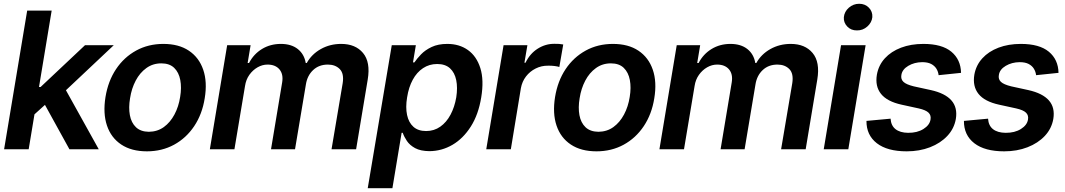

<svg xmlns="http://www.w3.org/2000/svg" viewBox="-20 -783 5584 1007"><path d="M147 -170.9 171.9 -326.7H192.9L425.8 -545.9H576.7L291 -276.9H264.6ZM1.5 0 122.6 -727.5H251L130.4 0ZM344.2 0 207.5 -248 309.6 -338.9 498 0Z M750.5 10.7Q669.4 10.7 616 -24.9Q562.5 -60.5 541 -124.5Q519.5 -188.5 533.2 -273.9Q546.9 -357.9 588.6 -420.4Q630.4 -482.9 694.1 -517.8Q757.8 -552.7 836.9 -552.7Q917.5 -552.7 970.7 -517.1Q1023.9 -481.4 1045.9 -417.2Q1067.9 -353 1053.7 -267.6Q1040.5 -184.1 998.5 -121.3Q956.5 -58.6 892.8 -23.9Q829.1 10.7 750.5 10.7ZM760.7 -91.8Q805.7 -92.3 839.4 -116.7Q873 -141.1 895 -182.4Q917 -223.6 924.8 -274.4Q933.1 -323.7 925.5 -363.5Q918 -403.3 893.6 -427Q869.1 -450.7 826.2 -450.7Q781.7 -450.7 747.6 -426Q713.4 -401.4 691.7 -360.1Q669.9 -318.8 662.1 -267.6Q653.8 -218.8 661.1 -179Q668.5 -139.2 693.1 -115.7Q717.8 -92.3 760.7 -91.8Z M1080.6 0 1171.4 -545.9H1294.4L1278.8 -452.6H1286.1Q1310.5 -499.5 1354.2 -526.1Q1397.9 -552.7 1453.1 -552.7Q1507.8 -552.7 1541.7 -525.9Q1575.7 -499 1583.5 -452.6H1588.9Q1614.3 -498.5 1662.4 -525.6Q1710.4 -552.7 1769.5 -552.7Q1844.2 -552.7 1884 -505.1Q1923.8 -457.5 1908.7 -366.2L1847.7 0H1718.8L1777.3 -346.7Q1785.2 -397 1762 -420.7Q1738.8 -444.3 1699.7 -444.3Q1652.8 -444.3 1622.3 -415.5Q1591.8 -386.7 1584.5 -340.8L1527.3 0H1401.4L1460 -351.6Q1466.8 -394 1445.6 -419.2Q1424.3 -444.3 1383.3 -444.3Q1356 -444.3 1330.8 -429.9Q1305.7 -415.5 1287.8 -390.4Q1270 -365.2 1265.1 -332L1209.5 0Z M1908.7 204.1 2034.7 -545.9H2161.1L2146 -455.6H2153.3Q2166.5 -475.1 2188.2 -497.8Q2210 -520.5 2243.9 -536.6Q2277.8 -552.7 2326.2 -552.7Q2389.2 -552.7 2434.3 -520.5Q2479.5 -488.3 2499.3 -425.8Q2519 -363.3 2503.9 -272Q2489.3 -182.1 2449.2 -119.1Q2409.2 -56.2 2353 -23.4Q2296.9 9.3 2232.4 9.8Q2185.5 9.3 2157.2 -6.1Q2128.9 -21.5 2114 -43.9Q2099.1 -66.4 2092.3 -86.4H2086.4L2038.1 204.1ZM2214.8 -95.7Q2256.8 -95.7 2289.3 -118.7Q2321.8 -141.6 2343 -181.6Q2364.3 -221.7 2373 -272.5Q2380.9 -323.2 2372.8 -362.8Q2364.7 -402.3 2340.1 -424.8Q2315.4 -447.3 2272.9 -447.3Q2231.4 -447.3 2198.7 -425.5Q2166 -403.8 2144.8 -364.7Q2123.5 -325.7 2115.2 -272.5Q2106.4 -219.7 2115 -179.9Q2123.5 -140.1 2148.4 -117.9Q2173.3 -95.7 2214.8 -95.7Z M2530.3 0 2621.1 -545.9H2746.1L2730.5 -454.1H2736.3Q2759.3 -502 2800.3 -527.8Q2841.3 -553.7 2888.2 -553.2Q2898.9 -553.7 2911.6 -552.7Q2924.3 -551.8 2934.1 -549.8L2913.6 -431.6Q2905.8 -434.6 2888.4 -436.8Q2871.1 -439 2855 -438.5Q2819.8 -439 2789.6 -423.8Q2759.3 -408.7 2738.8 -382.1Q2718.3 -355.5 2711.9 -320.3L2659.2 0Z M3108.4 10.7Q3027.3 10.7 2973.9 -24.9Q2920.4 -60.5 2898.9 -124.5Q2877.4 -188.5 2891.1 -273.9Q2904.8 -357.9 2946.5 -420.4Q2988.3 -482.9 3052 -517.8Q3115.7 -552.7 3194.8 -552.7Q3275.4 -552.7 3328.6 -517.1Q3381.8 -481.4 3403.8 -417.2Q3425.8 -353 3411.6 -267.6Q3398.4 -184.1 3356.4 -121.3Q3314.5 -58.6 3250.7 -23.9Q3187 10.7 3108.4 10.7ZM3118.7 -91.8Q3163.6 -92.3 3197.3 -116.7Q3231 -141.1 3252.9 -182.4Q3274.9 -223.6 3282.7 -274.4Q3291 -323.7 3283.4 -363.5Q3275.9 -403.3 3251.5 -427Q3227.1 -450.7 3184.1 -450.7Q3139.6 -450.7 3105.5 -426Q3071.3 -401.4 3049.6 -360.1Q3027.8 -318.8 3020 -267.6Q3011.7 -218.8 3019 -179Q3026.4 -139.2 3051 -115.7Q3075.7 -92.3 3118.7 -91.8Z M3438.5 0 3529.3 -545.9H3652.3L3636.7 -452.6H3644Q3668.5 -499.5 3712.2 -526.1Q3755.9 -552.7 3811 -552.7Q3865.7 -552.7 3899.7 -525.9Q3933.6 -499 3941.4 -452.6H3946.8Q3972.2 -498.5 4020.3 -525.6Q4068.4 -552.7 4127.4 -552.7Q4202.1 -552.7 4241.9 -505.1Q4281.7 -457.5 4266.6 -366.2L4205.6 0H4076.7L4135.3 -346.7Q4143.1 -397 4119.9 -420.7Q4096.7 -444.3 4057.6 -444.3Q4010.7 -444.3 3980.2 -415.5Q3949.7 -386.7 3942.4 -340.8L3885.3 0H3759.3L3817.9 -351.6Q3824.7 -394 3803.5 -419.2Q3782.2 -444.3 3741.2 -444.3Q3713.9 -444.3 3688.7 -429.9Q3663.6 -415.5 3645.8 -390.4Q3627.9 -365.2 3623 -332L3567.4 0Z M4300.3 0 4391.1 -545.9H4520L4429.2 0ZM4474.6 -623.5Q4443.8 -623 4423.8 -643.8Q4403.8 -664.6 4405.8 -692.9Q4408.7 -722.2 4432.1 -742.7Q4455.6 -763.2 4486.3 -763.2Q4517.1 -763.2 4537.1 -742.7Q4557.1 -722.2 4555.2 -692.9Q4552.2 -664.6 4528.8 -643.8Q4505.4 -623 4474.6 -623.5Z M5020.5 -400.9 4902.8 -388.7Q4900.9 -406.7 4891.4 -422.4Q4881.8 -438 4863.8 -447.5Q4845.7 -457 4816.4 -457Q4775.4 -456.5 4743.7 -437.7Q4711.9 -418.9 4707.5 -389.6Q4703.6 -367.7 4718.3 -353.8Q4732.9 -339.8 4772.5 -330.1L4862.3 -310.5Q4937 -293.9 4970 -256.3Q5002.9 -218.8 4993.2 -159.2Q4984.4 -108.4 4948.7 -70.3Q4913.1 -32.2 4857.9 -10.7Q4802.7 10.7 4735.4 10.7Q4633.8 10.7 4578.9 -31.7Q4523.9 -74.2 4524.4 -148.9L4650.9 -160.6Q4653.3 -124 4677 -105.5Q4700.7 -86.9 4742.7 -86.4Q4790.5 -85.9 4823.2 -106.4Q4856 -127 4860.4 -156.2Q4864.3 -178.2 4849.9 -192.1Q4835.4 -206.1 4798.3 -214.4L4709 -233.9Q4632.8 -250.5 4600.8 -290.5Q4568.8 -330.6 4579.1 -391.6Q4587.9 -440.9 4620.8 -477.1Q4653.8 -513.2 4705.8 -533Q4757.8 -552.7 4822.8 -552.7Q4920.4 -552.7 4969.7 -511.7Q5019 -470.7 5020.5 -400.9Z M5531.7 -400.9 5414.1 -388.7Q5412.1 -406.7 5402.6 -422.4Q5393.1 -438 5375 -447.5Q5356.9 -457 5327.6 -457Q5286.6 -456.5 5254.9 -437.7Q5223.1 -418.9 5218.8 -389.6Q5214.8 -367.7 5229.5 -353.8Q5244.1 -339.8 5283.7 -330.1L5373.5 -310.5Q5448.2 -293.9 5481.2 -256.3Q5514.2 -218.8 5504.4 -159.2Q5495.6 -108.4 5460 -70.3Q5424.3 -32.2 5369.1 -10.7Q5314 10.7 5246.6 10.7Q5145 10.7 5090.1 -31.7Q5035.2 -74.2 5035.6 -148.9L5162.1 -160.6Q5164.6 -124 5188.2 -105.5Q5211.9 -86.9 5253.9 -86.4Q5301.8 -85.9 5334.5 -106.4Q5367.2 -127 5371.6 -156.2Q5375.5 -178.2 5361.1 -192.1Q5346.7 -206.1 5309.6 -214.4L5220.2 -233.9Q5144 -250.5 5112.1 -290.5Q5080.1 -330.6 5090.3 -391.6Q5099.1 -440.9 5132.1 -477.1Q5165 -513.2 5217 -533Q5269 -552.7 5334 -552.7Q5431.6 -552.7 5481 -511.7Q5530.3 -470.7 5531.7 -400.9Z"/></svg>

Font: Inter Tight SemiBold
Style: Italic
Weight: 600
Italic angle: -9.39999°
Designer: Rasmus Andersson
Foundry: rsms
Version: Version 3.004